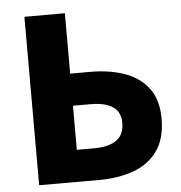

<svg xmlns="http://www.w3.org/2000/svg" viewBox="-53 -795 796 846"><g transform="rotate(-5 345.0 -372.5)"><path d="M86 0V-745H265V-478H355Q439 -478 505.5 -454.5Q572 -431 610.5 -380Q649 -329 649 -246Q649 -155 609 -101Q569 -47 502 -23.5Q435 0 352 0ZM265 -141H341Q404 -141 439.5 -164.5Q475 -188 475 -243Q475 -336 341 -336H265Z"/></g></svg>

Font: Source Han Sans TC Heavy
Style: Regular
Weight: 900
Designer: Ryoko NISHIZUKA Ë•øÂ°öÊ∂ºÂ≠ê (kana, bopomofo & ideographs); Paul D. Hunt (Latin, Greek & Cyrillic); Sandoll Communicatio
Foundry: Adobe
Version: Version 2.004;hotconv 1.0.118;makeotfexe 2.5.65603